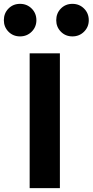

<svg xmlns="http://www.w3.org/2000/svg" viewBox="-95 -977 481 997"><path d="M59 -700H216V0H59ZM197 -872Q197 -908 221 -932.5Q245 -957 281 -957Q317 -957 341.5 -932.5Q366 -908 366 -872Q366 -837 341.5 -812.5Q317 -788 281 -788Q245 -788 221 -812.5Q197 -837 197 -872ZM-75 -872Q-75 -908 -51 -932.5Q-27 -957 9 -957Q45 -957 69.5 -932.5Q94 -908 94 -872Q94 -837 69.5 -812.5Q45 -788 9 -788Q-27 -788 -51 -812.5Q-75 -837 -75 -872Z"/></svg>

Font: Be Vietnam ExtraBold
Style: Regular
Weight: 800
Designer: Gabriel Lam
Foundry: TypeRant
Version: Version 4.000